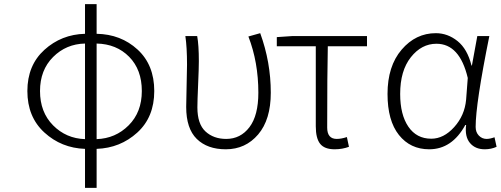

<svg xmlns="http://www.w3.org/2000/svg" viewBox="-20 -707 2415 926"><path d="M446 -497V-36Q537 -39 600.5 -102.5Q664 -166 664 -268Q664 -371 603 -433Q542 -495 446 -497ZM390 -36V-497Q299 -495 236 -432Q173 -369 173 -268Q173 -166 236 -102.5Q299 -39 390 -36ZM446 -687V-544Q563 -542 643.5 -468Q724 -394 724 -268Q724 -142 642 -67.5Q560 7 446 11V199H390V11Q276 7 194 -68Q112 -143 112 -268Q112 -392 194 -466.5Q276 -541 390 -544V-687Z M1069 13Q980 13 929 -37Q878 -87 878 -191Q878 -225 880 -293Q882 -361 882 -395Q882 -479 874 -533H931Q939 -490 939 -412Q939 -378 935.5 -299Q932 -220 932 -189Q932 -109 971 -73Q1010 -37 1071 -37Q1140 -37 1183 -93.5Q1226 -150 1226 -260Q1226 -407 1178 -531L1235 -547Q1286 -407 1286 -260Q1286 -130 1225 -58.5Q1164 13 1069 13Z M1594 13Q1545 13 1524 -13.5Q1503 -40 1503 -98V-484H1315V-528L1389 -533H1750V-484H1561Q1558 -350 1558 -92Q1558 -37 1604 -37Q1626 -37 1653 -46L1663 1Q1631 13 1594 13Z M2050 13Q1959 13 1904 -56Q1849 -125 1849 -254Q1849 -388 1917 -467.5Q1985 -547 2082 -547Q2139 -547 2186.5 -509Q2234 -471 2254 -391H2256L2282 -533H2340Q2274 -207 2274 -95Q2274 -69 2289.5 -53Q2305 -37 2327 -37Q2343 -37 2365 -45L2375 1Q2349 13 2318 13Q2272 13 2246.5 -17.5Q2221 -48 2228 -104H2224Q2160 13 2050 13ZM2060 -38Q2120 -38 2170.5 -94Q2221 -150 2228 -226L2236 -331Q2197 -496 2085 -496Q2013 -496 1961.5 -431Q1910 -366 1910 -254Q1910 -154 1949.5 -96Q1989 -38 2060 -38Z"/></svg>

Font: NotoSansHansLight
Style: Regular
Weight: 300
Designer: Ryoko NISHIZUKA  (kana & ideographs); Paul D. Hunt (Latin, Greek & Cyrillic); Wenlong ZHANG  (bopomofo); Sandoll Communi
Foundry: Adobe Systems Incorporated
Version: Version 1.00;December 8, 2021;FontCreator 13.0.0.2675 64-bit